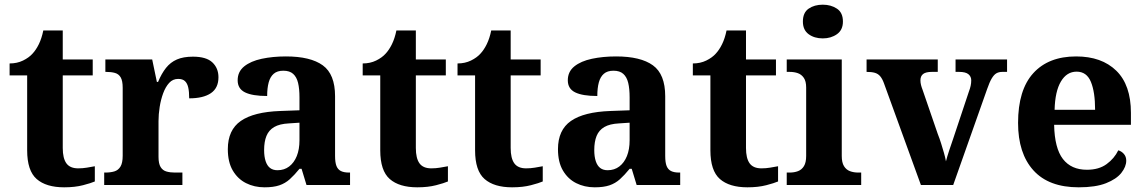

<svg xmlns="http://www.w3.org/2000/svg" viewBox="-20 -790 4893 820"><path d="M254 10Q177 10 136.5 -25.5Q96 -61 96 -148V-468H21V-519Q53 -519 78.5 -531.5Q104 -544 119 -561Q134 -577 146 -601.5Q158 -626 165 -660H248V-536H376V-468H248V-158Q248 -114 263.5 -92.5Q279 -71 314 -71Q333 -71 351 -74Q369 -77 385 -80V-15Q369 -8 334.5 1Q300 10 254 10Z M425 0V-53H429Q452 -53 468.5 -58Q485 -63 494.5 -78.5Q504 -94 504 -125V-415Q504 -445 495.5 -459.5Q487 -474 471 -478.5Q455 -483 433 -483H430V-536H630L650 -440H655Q670 -476 689 -500Q708 -524 735.5 -536Q763 -548 804 -548Q861 -548 887 -523.5Q913 -499 913 -460Q913 -414 880.5 -392Q848 -370 788 -370Q788 -398 784 -416Q780 -434 770 -443.5Q760 -453 741 -453Q718 -453 702.5 -436Q687 -419 677 -392Q667 -365 662 -333.5Q657 -302 657 -273V-120Q657 -91 666 -76.5Q675 -62 691 -57.5Q707 -53 727 -53H759V0Z M1110 10Q1066 10 1030.5 -8Q995 -26 974 -62Q953 -98 953 -153Q953 -235 1008.5 -273.5Q1064 -312 1177 -316L1259 -319V-374Q1259 -411 1253 -436Q1247 -461 1232 -474.5Q1217 -488 1190 -488Q1164 -488 1149 -475Q1134 -462 1127.5 -438Q1121 -414 1121 -380Q1058 -380 1026.5 -395.5Q995 -411 995 -447Q995 -484 1023 -506.5Q1051 -529 1098 -539Q1145 -549 1201 -549Q1306 -549 1358.5 -511Q1411 -473 1411 -379V-124Q1411 -96 1417 -81Q1423 -66 1436 -59.5Q1449 -53 1471 -53H1475V0H1289L1268 -69H1259Q1237 -42 1217.5 -24.5Q1198 -7 1173 1.5Q1148 10 1110 10ZM1165 -63Q1194 -63 1215 -79Q1236 -95 1247.5 -123.5Q1259 -152 1259 -191V-266L1214 -263Q1174 -261 1151 -247.5Q1128 -234 1118 -209.5Q1108 -185 1108 -149Q1108 -121 1114.5 -101.5Q1121 -82 1133.5 -72.5Q1146 -63 1165 -63Z M1762 10Q1685 10 1644.5 -25.5Q1604 -61 1604 -148V-468H1529V-519Q1561 -519 1586.5 -531.5Q1612 -544 1627 -561Q1642 -577 1654 -601.5Q1666 -626 1673 -660H1756V-536H1884V-468H1756V-158Q1756 -114 1771.5 -92.5Q1787 -71 1822 -71Q1841 -71 1859 -74Q1877 -77 1893 -80V-15Q1877 -8 1842.5 1Q1808 10 1762 10Z M2167 10Q2090 10 2049.5 -25.5Q2009 -61 2009 -148V-468H1934V-519Q1966 -519 1991.5 -531.5Q2017 -544 2032 -561Q2047 -577 2059 -601.5Q2071 -626 2078 -660H2161V-536H2289V-468H2161V-158Q2161 -114 2176.5 -92.5Q2192 -71 2227 -71Q2246 -71 2264 -74Q2282 -77 2298 -80V-15Q2282 -8 2247.5 1Q2213 10 2167 10Z M2520 10Q2476 10 2440.5 -8Q2405 -26 2384 -62Q2363 -98 2363 -153Q2363 -235 2418.5 -273.5Q2474 -312 2587 -316L2669 -319V-374Q2669 -411 2663 -436Q2657 -461 2642 -474.5Q2627 -488 2600 -488Q2574 -488 2559 -475Q2544 -462 2537.5 -438Q2531 -414 2531 -380Q2468 -380 2436.5 -395.5Q2405 -411 2405 -447Q2405 -484 2433 -506.5Q2461 -529 2508 -539Q2555 -549 2611 -549Q2716 -549 2768.5 -511Q2821 -473 2821 -379V-124Q2821 -96 2827 -81Q2833 -66 2846 -59.5Q2859 -53 2881 -53H2885V0H2699L2678 -69H2669Q2647 -42 2627.5 -24.5Q2608 -7 2583 1.5Q2558 10 2520 10ZM2575 -63Q2604 -63 2625 -79Q2646 -95 2657.5 -123.5Q2669 -152 2669 -191V-266L2624 -263Q2584 -261 2561 -247.5Q2538 -234 2528 -209.5Q2518 -185 2518 -149Q2518 -121 2524.5 -101.5Q2531 -82 2543.5 -72.5Q2556 -63 2575 -63Z M3172 10Q3095 10 3054.5 -25.5Q3014 -61 3014 -148V-468H2939V-519Q2971 -519 2996.5 -531.5Q3022 -544 3037 -561Q3052 -577 3064 -601.5Q3076 -626 3083 -660H3166V-536H3294V-468H3166V-158Q3166 -114 3181.5 -92.5Q3197 -71 3232 -71Q3251 -71 3269 -74Q3287 -77 3303 -80V-15Q3287 -8 3252.5 1Q3218 10 3172 10Z M3340 0V-53H3352Q3372 -53 3388 -59Q3404 -65 3413.5 -80.5Q3423 -96 3423 -124V-416Q3423 -443 3413 -457.5Q3403 -472 3387.5 -477.5Q3372 -483 3352 -483H3340V-536H3575V-124Q3575 -96 3584.5 -80.5Q3594 -65 3610 -59Q3626 -53 3646 -53H3658V0ZM3494 -626Q3458 -626 3433.5 -644Q3409 -662 3409 -698Q3409 -736 3433.5 -753Q3458 -770 3494 -770Q3529 -770 3554.5 -753Q3580 -736 3580 -698Q3580 -662 3554.5 -644Q3529 -626 3494 -626Z M3755 -435Q3748 -454 3739 -464.5Q3730 -475 3716.5 -479Q3703 -483 3681 -483V-536H3985V-483H3960Q3934 -483 3922.5 -474Q3911 -465 3911 -447Q3911 -437 3913.5 -427Q3916 -417 3920 -407L3985 -218Q3993 -198 3999.5 -177Q4006 -156 4011.5 -137Q4017 -118 4020 -101Q4025 -121 4034 -148Q4043 -175 4051 -198L4118 -399Q4123 -412 4125.5 -423.5Q4128 -435 4128 -447Q4128 -463 4116 -473Q4104 -483 4076 -483H4061V-536H4281V-483H4261Q4246 -483 4235.5 -477Q4225 -471 4215.5 -455Q4206 -439 4196 -410L4051 0H3913Z M4587 10Q4459 10 4393.5 -62.5Q4328 -135 4328 -265Q4328 -406 4393 -477.5Q4458 -549 4576 -549Q4685 -549 4747.5 -488Q4810 -427 4810 -308V-257H4482Q4484 -157 4519.5 -111Q4555 -65 4622 -65Q4673 -65 4706 -89Q4739 -113 4756 -148Q4770 -144 4780 -132.5Q4790 -121 4790 -104Q4790 -78 4769 -51.5Q4748 -25 4703.5 -7.5Q4659 10 4587 10ZM4657 -321Q4657 -397 4639 -440.5Q4621 -484 4578 -484Q4536 -484 4511 -442Q4486 -400 4484 -321Z"/></svg>

Font: Noto Serif Khmer
Style: Bold
Weight: 700
Version: Version 2.003